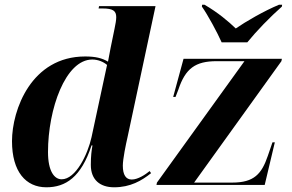

<svg xmlns="http://www.w3.org/2000/svg" viewBox="-20 -786 1241 816"><path d="M922 -606H1031C1069 -653 1128 -714 1178 -758L1179 -766H1166C1101 -739 1024 -694 982 -665C951 -695 906 -733 849 -766H839L838 -758C863 -723 904 -647 922 -606ZM177 10C259 10 325 -33 369 -168H373C369 -146 366 -122 366 -85C366 -21 406 10 465 10C534 10 582 -18 622 -50L616 -59C598 -44 566 -23 540 -23C515 -23 502 -43 502 -82C502 -110 515 -173 522 -203L641 -760H401L399 -750H416C460 -750 474 -740 474 -713C474 -701 471 -684 467 -665L450 -582C448 -570 442 -541 439 -524C414 -539 386 -546 342 -546C113 -546 31 -319 31 -186C31 -56 90 10 177 10ZM645 0H1105L1148 -181H1138L1118 -123C1092 -47 1060 -10 967 -10H805L1176 -526L1178 -536H760L716 -374H726L738 -405C768 -495 810 -526 901 -526H1019L647 -10ZM242 -24C211 -24 184 -58 184 -140C184 -322 258 -533 372 -533C397 -533 420 -523 435 -510L369 -203C353 -130 302 -24 242 -24Z"/></svg>

Font: Noto Serif Display
Style: Bold Italic
Weight: 700
Italic angle: -12°
Designer: Monotype Design Team
Foundry: Monotype Imaging Inc.
Version: Version 2.009